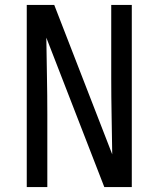

<svg xmlns="http://www.w3.org/2000/svg" viewBox="-20 -755 640 775"><path d="M88 0V-735H199L433 -132Q432 -209 430.5 -286.5Q429 -364 429 -441V-735H512V0H401L167 -603Q168 -526 169.5 -448.5Q171 -371 171 -294V0Z"/></svg>

Font: Iosevka Curly Extended
Style: Regular
Weight: 400
Width: 7
Monospace: yes
Designer: Belleve Invis
Foundry: Belleve Invis
Version: Version 11.1.0; ttfautohint (v1.8.3)